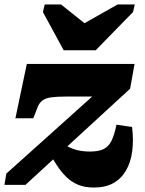

<svg xmlns="http://www.w3.org/2000/svg" viewBox="-21 -827 649 859"><path d="M264 -602H407L574 -773L582 -807H505L309 -696L395 -693L252 -807H179L171 -773ZM399 12Q357 12 327 -1Q297 -14 274.5 -36.5Q252 -59 233.5 -87.5Q215 -116 196 -147L245 -196Q260 -184 278.5 -173.5Q297 -163 322.5 -156Q348 -149 382 -149Q420 -149 442.5 -160Q465 -171 478 -197.5Q491 -224 500 -269L570 -259Q577 -200 570.5 -150.5Q564 -101 543 -64.5Q522 -28 486.5 -8Q451 12 399 12ZM93 0H-1L7 -50L426 -426L439 -395H274Q233 -395 208 -391.5Q183 -388 169 -377.5Q155 -367 148 -349L128 -298H48L99 -541H581L561 -430Z"/></svg>

Font: Roboto Serif 20pt ExtraBold
Style: Italic
Weight: 800
Italic angle: -10°
Version: Version 1.007